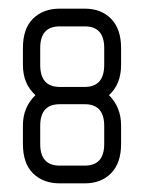

<svg xmlns="http://www.w3.org/2000/svg" viewBox="-20 -424 337 444"><path d="M176 0H118Q80 0 56.5 -23Q33 -46 33 -91V-134Q33 -176 62 -204Q33 -230 33 -274V-313Q33 -358 56.5 -381Q80 -404 118 -404H176Q214 -404 237 -380.5Q260 -357 260 -313V-274Q260 -229 232 -204Q260 -176 260 -134V-91Q260 -47 237 -23.5Q214 0 176 0ZM221 -313Q221 -363 176 -363H118Q73 -363 73 -313V-274Q73 -223 118 -223H176Q221 -223 221 -274ZM221 -133Q221 -183 176 -183H118Q73 -183 73 -133V-91Q73 -41 118 -41H176Q221 -41 221 -91Z"/></svg>

Font: Chathura
Style: Bold
Weight: 700
Designer: Appaji Ambarisha Darbha
Foundry: Aditya Fonts
Version: Version 1.002 2016